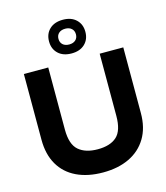

<svg xmlns="http://www.w3.org/2000/svg" viewBox="-137 -1065 1021 1179"><g transform="rotate(-15 373.0 -475.0)"><path d="M372 10Q275 10 204 -24Q133 -58 95 -123.5Q57 -189 57 -282V-700H212V-305Q212 -211 255.5 -173.5Q299 -136 377 -136Q456 -136 497.5 -173.5Q539 -211 539 -305V-700H689V-282Q689 -189 649.5 -123.5Q610 -58 539 -24Q468 10 372 10ZM374 -746Q320 -746 289 -775.5Q258 -805 258 -853Q258 -901 289 -930.5Q320 -960 374 -960Q427 -960 458 -930.5Q489 -901 489 -853Q489 -805 458 -775.5Q427 -746 374 -746ZM374 -803Q399 -803 414 -816.5Q429 -830 429 -853Q429 -876 414 -889.5Q399 -903 374 -903Q348 -903 333 -889.5Q318 -876 318 -853Q318 -830 333 -816.5Q348 -803 374 -803Z"/></g></svg>

Font: REM SemiBold
Style: Regular
Weight: 600
Designer: Octavio Pardo
Foundry: Ashler Design
Version: Version 1.005;gftools[0.9.28]